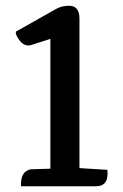

<svg xmlns="http://www.w3.org/2000/svg" viewBox="-20 -647 428 667"><path d="M314 0H53V-8Q53 -43 74 -54Q82 -59 92 -59L155 -61V-512L90 -491Q67 -484 50.5 -503.5Q34 -523 35 -537L175 -616Q195 -627 220 -627Q256 -627 256 -582V-63L353 -57Q359 0 314 0Z"/></svg>

Font: Karma SemiBold
Style: Regular
Weight: 600
Designer: Joana Correia
Foundry: Indian Type Foundry
Version: Version 1.202;PS 1.0;hotconv 1.0.78;makeotf.lib2.5.61930; tt